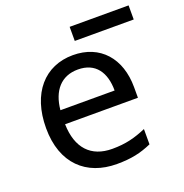

<svg xmlns="http://www.w3.org/2000/svg" viewBox="-124 -788 870 909"><g transform="rotate(-20 310.5 -333.5)"><path d="M621 -677H324V-606H621ZM313 10C386 10 434 -1 489 -25V-102C433 -78 385 -65 317 -65C210 -65 149 -130 146 -251H513V-304C513 -450 429 -546 292 -546C150 -546 55 -440 55 -264C55 -85 160 10 313 10ZM148 -321C157 -417 207 -474 291 -474C380 -474 421 -412 421 -321Z"/></g></svg>

Font: Noto Sans Math
Style: Regular
Weight: 400
Designer: Monotype Design Team, Delve Withrington, Jeff Kellem
Foundry: Monotype Imaging Inc., Delve Fonts LLC
Version: Version 3.000